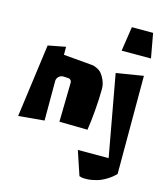

<svg xmlns="http://www.w3.org/2000/svg" viewBox="-141 -801 1038 1211"><g transform="rotate(15 378.0 -196.0)"><path d="M543.9 -536.1 567.9 -695.8H706.5L735.4 -536.1ZM543.9 -390.1 720.7 -418.9V221.2Q701.7 243.2 668.2 263.9Q634.8 284.7 606.4 292.5Q572.3 302.2 543.7 303.5Q515.1 304.7 503.4 300.8L491.7 297.4L439 140.1H640.1ZM20 30.8 84.5 -446.8 199.2 -468.8V-416.5L380.9 -400.9Q385.7 -400.9 393.6 -399.7Q401.4 -398.4 419.9 -389.9Q438.5 -381.3 450.2 -367.7Q464.4 -350.6 474.6 -326.7Q486.3 -299.8 486.3 -271V-270.5V-266.1Q486.3 -210.9 480 -132.3Q473.6 -53.7 464.8 1.5L280.8 -1.5L285.6 -258.3V-258.8Q285.6 -268.1 279.3 -274.7Q272.9 -281.2 263.7 -281.7L231.4 -283.2H230Q212.9 -283.2 200.7 -271Q188.5 -258.8 188.5 -241.7V15.6Z"/></g></svg>

Font: Some Time Later
Style: Regular
Weight: 400
Version: Version 003.300